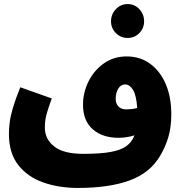

<svg xmlns="http://www.w3.org/2000/svg" viewBox="-20 -738 919 946"><path d="M364 188Q269 188 192 160.5Q115 133 69.5 74.5Q24 16 24 -78Q24 -106 28 -136.5Q32 -167 44 -208Q56 -249 80 -308L235 -253Q221 -214 213.5 -189.5Q206 -165 203.5 -147Q201 -129 201 -109Q201 -53 247 -16.5Q293 20 390 20Q476 20 526.5 10.5Q577 1 602.5 -18Q628 -37 639 -63Q641 -67 642 -71Q603 -59 564 -59Q485 -59 437 -101Q389 -143 389 -222Q389 -282 416 -336.5Q443 -391 491.5 -425.5Q540 -460 604 -460Q670 -460 719.5 -424Q769 -388 796.5 -324Q824 -260 824 -175Q824 -113 810 -64.5Q796 -16 770 28Q721 113 620 150.5Q519 188 364 188ZM550 -250Q550 -228 563.5 -213.5Q577 -199 602 -199Q614 -199 628 -200.5Q642 -202 656 -206Q652 -268 635.5 -295Q619 -322 597 -322Q575 -322 562.5 -301Q550 -280 550 -250ZM609 -551Q575 -551 551 -575Q527 -599 527 -633Q527 -668 551 -693Q575 -718 609 -718Q643 -718 666.5 -693Q690 -668 690 -633Q690 -599 666.5 -575Q643 -551 609 -551Z"/></svg>

Font: Noto Sans Arabic Blk
Style: Regular
Weight: 900
Designer: Monotype Design Team, Nadine Chahine, Nizar Qandah and Khaled Hosny
Foundry: Monotype Imaging Inc.
Version: Version 2.012; ttfautohint (v1.8.4.7-5d5b)